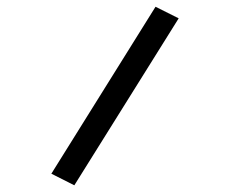

<svg xmlns="http://www.w3.org/2000/svg" viewBox="-20 -612 678 575"><path d="M515.1 -557.1 202.6 -57.1 133.8 -91.8 445.8 -591.8Z"/></svg>

Font: Yantramanav Black
Style: Regular
Weight: 900
Version: Version 1.001;PS 1.0;hotconv 1.0.72;makeotf.lib2.5.5900; ttf